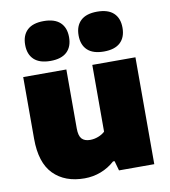

<svg xmlns="http://www.w3.org/2000/svg" viewBox="-89 -888 859 973"><g transform="rotate(-10 340.0 -401.5)"><path d="M50 -232.5V-550H272V-247Q272 -209 286.2 -193.2Q300.5 -177.5 329 -177.5Q350.5 -177.5 371.2 -185.5Q392 -193.5 405.5 -206.5V-550H627.5V0H446L432 -50H424Q392 -21 352 -5.8Q312 9.5 268 9.5Q167 9.5 108.5 -49.8Q50 -109 50 -232.5ZM88 -709Q88 -758 116.5 -784.8Q145 -811.5 201 -811.5Q257 -811.5 285.5 -784.8Q314 -758 314 -709Q314 -660 285.5 -633.2Q257 -606.5 201 -606.5Q145 -606.5 116.5 -633.2Q88 -660 88 -709ZM363 -709Q363 -758 391.5 -784.8Q420 -811.5 476 -811.5Q532 -811.5 560.5 -784.8Q589 -758 589 -709Q589 -660 560.5 -633.2Q532 -606.5 476 -606.5Q420 -606.5 391.5 -633.2Q363 -660 363 -709Z"/></g></svg>

Font: Encode Sans Semi Expanded Black
Style: Regular
Weight: 900
Width: 6
Designer: Multiple Designers
Foundry: Impallari Type
Version: Version 2.000